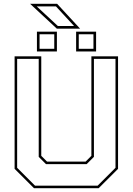

<svg xmlns="http://www.w3.org/2000/svg" viewBox="-20 -999 704 1019"><path d="M160.5 0 57.5 -103V-700H199V-172L229.5 -141.5H434.5L465 -172V-700H606.5V-103L503.5 0ZM166 -13.5H498L593 -108.5V-686.5H478.5V-166.5L440 -128H224L185.5 -166.5V-686.5H71V-108.5ZM384 -726V-831H490V-726ZM176 -726V-831H282V-726ZM190 -740H268V-817H190ZM398 -740H476V-817H398ZM405 -847H281.5L139.5 -979H283ZM373 -861 277 -965H175L287 -861Z"/></svg>

Font: Tourney Thin
Style: Regular
Weight: 100
Designer: Tyler Finck
Foundry: Etcetera Type Co
Version: Version 1.015